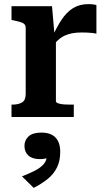

<svg xmlns="http://www.w3.org/2000/svg" viewBox="-20 -569 521 934"><path d="M449 -544V-405Q442 -407 429.5 -408.5Q417 -410 403.5 -410.5Q390 -411 377 -411Q353 -411 333 -407.5Q313 -404 295.5 -396Q278 -388 263 -374.5Q248 -361 233 -342L231 -382Q255 -436 279.5 -473Q304 -510 335.5 -529.5Q367 -549 410 -549Q423 -549 434 -547.5Q445 -546 449 -544ZM36 0V-60H39Q69 -60 87 -70.5Q105 -81 105 -112V-433Q105 -445 98.5 -451.5Q92 -458 78.5 -462Q65 -466 45 -470L36 -472V-539H233L246 -390L252 -394V-77Q252 -70 264 -66Q276 -62 292.5 -61Q309 -60 324 -60H339V0ZM144 345 87 289Q122 275 149 261.5Q176 248 192 230Q208 212 208 186L223 194Q213 200 200 202.5Q187 205 174 205Q137 205 118 187.5Q99 170 99 141Q99 113 119 94.5Q139 76 181 76Q227 76 250 100Q273 124 273 170Q273 214 257 246Q241 278 212 301.5Q183 325 144 345Z"/></svg>

Font: Roboto Serif 20pt SemiBold
Style: Regular
Weight: 600
Version: Version 1.008